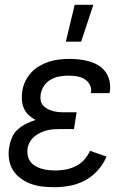

<svg xmlns="http://www.w3.org/2000/svg" viewBox="-20 -774 540 802"><path d="M207 8Q181 8 156 5Q131 2 108 -6.5Q85 -15 65.5 -29.5Q46 -44 33.5 -64.5Q21 -85 17.5 -110.5Q14 -136 19 -162Q22 -181 30.5 -200.5Q39 -220 55 -234Q71 -248 90 -257.5Q109 -267 129 -273Q113 -281 100 -293Q87 -305 80 -321Q73 -337 71.5 -355.5Q70 -374 73 -393Q76 -414 85.5 -434Q95 -454 110 -470.5Q125 -487 145 -498.5Q165 -510 185.5 -516.5Q206 -523 227.5 -525.5Q249 -528 270 -528Q292 -528 313 -525.5Q334 -523 354.5 -517Q375 -511 392.5 -500Q410 -489 421.5 -472.5Q433 -456 437.5 -435Q442 -414 439 -392L437 -385H359L360 -388Q363 -406 354.5 -421Q346 -436 331.5 -444.5Q317 -453 299.5 -455.5Q282 -458 264 -458Q246 -458 227.5 -454.5Q209 -451 192 -441.5Q175 -432 164 -415.5Q153 -399 150 -381Q148 -369 149.5 -357Q151 -345 158 -336Q165 -327 175 -321Q185 -315 196.5 -311.5Q208 -308 220 -306.5Q232 -305 244 -305H300L289 -235H233Q219 -235 204.5 -234Q190 -233 176 -229.5Q162 -226 148.5 -219.5Q135 -213 123.5 -203.5Q112 -194 104.5 -180.5Q97 -167 95 -153Q93 -138 96 -123.5Q99 -109 107.5 -98Q116 -87 128.5 -80Q141 -73 154.5 -69Q168 -65 183 -63.5Q198 -62 213 -62Q234 -62 255 -66Q276 -70 296.5 -80Q317 -90 332 -107Q347 -124 356 -144L425 -120Q412 -89 388.5 -62.5Q365 -36 334.5 -20Q304 -4 271.5 2Q239 8 207 8ZM255 -600 292 -754H370L319 -600Z"/></svg>

Font: Iosevka
Style: Italic
Weight: 400
Italic angle: -9°
Monospace: yes
Designer: Belleve Invis
Foundry: Belleve Invis
Version: Version 32.5.0; ttfautohint (v1.8.4)